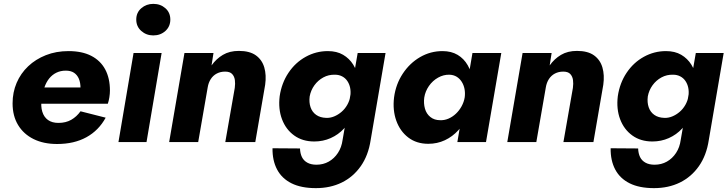

<svg xmlns="http://www.w3.org/2000/svg" viewBox="-20 -734 3761 992"><path d="M275 10Q363 10 426.5 -25Q490 -60 526 -126L396 -159Q376 -131 348 -115Q320 -99 282 -99Q249 -99 228 -114Q207 -129 198.5 -157Q190 -185 195 -221Q200 -255 209.5 -282.5Q219 -310 234.5 -329Q250 -348 271.5 -358.5Q293 -369 320 -369Q346 -369 362.5 -358Q379 -347 387.5 -327Q396 -307 396 -278Q396 -269 392 -257.5Q388 -246 382 -236L417 -282H121V-198H537Q542 -212 545 -231Q548 -250 548 -266Q548 -330 523.5 -375.5Q499 -421 451.5 -445.5Q404 -470 334 -470Q270 -470 217 -449Q164 -428 125.5 -391.5Q87 -355 66 -306Q45 -257 45 -200Q45 -135 73.5 -88Q102 -41 153.5 -15.5Q205 10 275 10Z M684 -633Q684 -597 710 -574Q736 -551 772 -551Q809 -551 834.5 -574Q860 -597 860 -633Q860 -669 834.5 -691.5Q809 -714 772 -714Q736 -714 710 -691.5Q684 -669 684 -633ZM670 -460 592 0H737L815 -460Z M1193 -280 1144 0H1299L1350 -296Q1357 -346 1345.5 -385.5Q1334 -425 1302 -448Q1270 -471 1214 -471Q1166 -471 1131.5 -450.5Q1097 -430 1073 -396L1083 -460H933L854 0H1004L1053 -282Q1057 -307 1069 -325.5Q1081 -344 1100 -354Q1119 -364 1143 -364Q1168 -364 1179.5 -351.5Q1191 -339 1193.5 -320.5Q1196 -302 1193 -280Z M1388 32Q1387 95 1411.5 141.5Q1436 188 1486 213Q1536 238 1612 238Q1687 238 1746 209Q1805 180 1844 124.5Q1883 69 1895 -10L1972 -460H1828L1750 -11Q1745 27 1726 56Q1707 85 1678.5 101Q1650 117 1615 117Q1587 117 1568 106.5Q1549 96 1540 77.5Q1531 59 1530 33ZM1425 -237Q1417 -171 1437 -118Q1457 -65 1500 -34Q1543 -3 1604 -3Q1649 -3 1688.5 -20.5Q1728 -38 1757.5 -70Q1787 -102 1806.5 -144.5Q1826 -187 1832 -236Q1838 -284 1831.5 -326Q1825 -368 1805 -400Q1785 -432 1752.5 -451Q1720 -470 1674 -470Q1613 -470 1559.5 -440.5Q1506 -411 1470.5 -358Q1435 -305 1425 -237ZM1580 -236Q1586 -268 1604.5 -293.5Q1623 -319 1650.5 -334Q1678 -349 1711 -348Q1731 -348 1747.5 -339.5Q1764 -331 1774.5 -315.5Q1785 -300 1789 -280.5Q1793 -261 1790 -237Q1786 -213 1774 -192Q1762 -171 1744.5 -156Q1727 -141 1706.5 -132.5Q1686 -124 1665 -125Q1634 -126 1613.5 -140.5Q1593 -155 1584.5 -180Q1576 -205 1580 -236Z M2421 -460 2343 0H2491L2570 -460ZM2016 -231Q2008 -165 2027.5 -110.5Q2047 -56 2089.5 -23.5Q2132 9 2193 9Q2239 9 2278.5 -9.5Q2318 -28 2348 -61Q2378 -94 2397.5 -137.5Q2417 -181 2423 -230Q2429 -277 2422.5 -320Q2416 -363 2396.5 -397Q2377 -431 2344.5 -450.5Q2312 -470 2266 -470Q2204 -470 2150.5 -439Q2097 -408 2061 -353.5Q2025 -299 2016 -231ZM2172 -230Q2177 -262 2196 -289.5Q2215 -317 2243.5 -333Q2272 -349 2303 -348Q2324 -347 2339.5 -337.5Q2355 -328 2365.5 -311.5Q2376 -295 2380 -274.5Q2384 -254 2381 -231Q2377 -207 2365 -185Q2353 -163 2335.5 -146.5Q2318 -130 2297 -121Q2276 -112 2254 -113Q2224 -113 2203.5 -129.5Q2183 -146 2175.5 -173Q2168 -200 2172 -230Z M2940 -280 2891 0H3046L3097 -296Q3104 -346 3092.5 -385.5Q3081 -425 3049 -448Q3017 -471 2961 -471Q2913 -471 2878.5 -450.5Q2844 -430 2820 -396L2830 -460H2680L2601 0H2751L2800 -282Q2804 -307 2816 -325.5Q2828 -344 2847 -354Q2866 -364 2890 -364Q2915 -364 2926.5 -351.5Q2938 -339 2940.5 -320.5Q2943 -302 2940 -280Z M3135 32Q3134 95 3158.5 141.5Q3183 188 3233 213Q3283 238 3359 238Q3434 238 3493 209Q3552 180 3591 124.5Q3630 69 3642 -10L3719 -460H3575L3497 -11Q3492 27 3473 56Q3454 85 3425.5 101Q3397 117 3362 117Q3334 117 3315 106.5Q3296 96 3287 77.5Q3278 59 3277 33ZM3172 -237Q3164 -171 3184 -118Q3204 -65 3247 -34Q3290 -3 3351 -3Q3396 -3 3435.5 -20.5Q3475 -38 3504.5 -70Q3534 -102 3553.5 -144.5Q3573 -187 3579 -236Q3585 -284 3578.5 -326Q3572 -368 3552 -400Q3532 -432 3499.5 -451Q3467 -470 3421 -470Q3360 -470 3306.5 -440.5Q3253 -411 3217.5 -358Q3182 -305 3172 -237ZM3327 -236Q3333 -268 3351.5 -293.5Q3370 -319 3397.5 -334Q3425 -349 3458 -348Q3478 -348 3494.5 -339.5Q3511 -331 3521.5 -315.5Q3532 -300 3536 -280.5Q3540 -261 3537 -237Q3533 -213 3521 -192Q3509 -171 3491.5 -156Q3474 -141 3453.5 -132.5Q3433 -124 3412 -125Q3381 -126 3360.5 -140.5Q3340 -155 3331.5 -180Q3323 -205 3327 -236Z"/></svg>

Font: Jost
Style: Bold Italic
Weight: 700
Italic angle: -5°
Version: Version 3.710